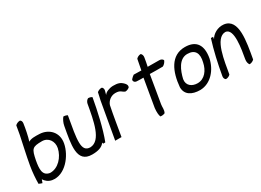

<svg xmlns="http://www.w3.org/2000/svg" viewBox="-26 -1297 2685 1977"><g transform="rotate(-30 1317.0 -308.5)"><path d="M63 -204C50 -129 46 -59 45 1C60 8 73 13 84 16L98 -22C115 5 143 31 186 39C333 63 456 -95 481 -226C505 -350 419 -433 311 -438C260 -440 211 -442 180 -421C197 -473 214 -558 222 -617C225 -636 217 -653 204 -658C182 -658 159 -647 148 -634C148 -634 138 -571 130 -531C104 -403 84 -325 63 -204ZM143 -222C168 -345 178 -361 295 -361C370 -361 416 -293 401 -218C381 -123 301 -32 204 -36C120 -50 126 -127 143 -222Z M573 -382C538 -186 490 17 676 17C746 17 798 2 825 -39L828 -24H854C905 -155 946 -342 973 -494C961 -502 945 -507 928 -507C913 -500 899 -482 895 -462C861 -274 827 -63 697 -57C585 -58 613 -192 660 -459C648 -466 631 -471 613 -471C596 -450 579 -417 573 -382Z M951 12C977 11 1000 12 1026 12C1046 -103 1064 -220 1087 -332C1101 -376 1144 -413 1197 -413C1259 -413 1260 -387 1295 -374C1313 -374 1330 -381 1345 -393C1357 -414 1343 -435 1331 -447C1298 -481 1270 -489 1212 -489C1165 -487 1120 -468 1106 -442C1108 -454 1112 -467 1116 -480C1124 -502 1117 -522 1105 -530C1083 -533 1060 -521 1047 -510C1042 -480 1033 -452 1028 -425Z M1420 -450C1408 -437 1419 -409 1447 -407C1476 -405 1499 -405 1528 -405C1508 -294 1491 -184 1472 -76C1467 -28 1470 7 1479 28C1498 31 1516 29 1533 21C1551 -13 1542 -44 1548 -78C1567 -184 1584 -295 1603 -405C1653 -403 1706 -404 1757 -404C1775 -412 1794 -432 1802 -454C1797 -468 1780 -479 1759 -479C1712 -479 1667 -480 1621 -480C1629 -514 1634 -546 1640 -581C1644 -602 1636 -622 1624 -630C1602 -630 1581 -618 1570 -605C1562 -561 1555 -522 1546 -480C1514 -479 1488 -483 1456 -482C1444 -474 1431 -463 1420 -450Z M1803 -131C1803 -44 1871 -2 1973 -2C2100 -5 2191 -117 2216 -238C2241 -379 2191 -465 2053 -465C1885 -465 1818 -308 1803 -131ZM1874 -188C1895 -279 1941 -391 2039 -391C2133 -391 2162 -330 2138 -234C2121 -149 2067 -76 1983 -76C1919 -76 1861 -114 1874 -188Z M2239 -12C2235 8 2243 26 2256 33C2278 33 2300 22 2310 9C2335 -131 2366 -391 2493 -391C2592 -382 2549 -154 2530 -45C2525 -18 2531 8 2543 22C2565 22 2587 11 2599 -2C2633 -194 2684 -445 2518 -466C2444 -474 2381 -432 2355 -385L2359 -411H2333C2294 -289 2262 -145 2239 -12Z"/></g></svg>

Font: Snowfall
Style: Obl
Weight: 400
Designer: Jasper
Foundry: Cannot Into Space Fonts
Version: Version 0.9